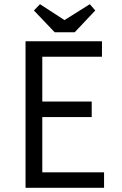

<svg xmlns="http://www.w3.org/2000/svg" viewBox="-20 -897 582 917"><path d="M477 0H102V-700H467V-626H182V-412H418V-338H182V-74H477ZM288 -801 409 -877 435 -847 337 -743H241L142 -847L171 -877Z"/></svg>

Font: Tilda Sans
Style: Regular
Weight: 400
Designer: ParaType Ltd
Foundry: ParaType Ltd
Version: Version 1.002W